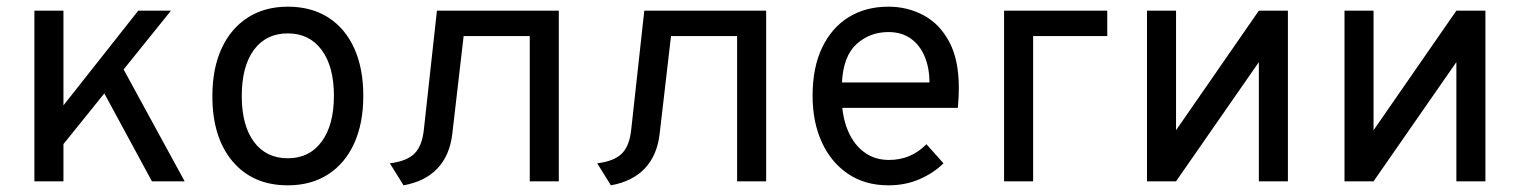

<svg xmlns="http://www.w3.org/2000/svg" viewBox="-20 -543 4552 575"><path d="M127 -58V-173L394 -511H492ZM83 0V-511H170V0ZM435 0 272 -301 330 -372 533 0Z M842 12Q737 12 676.5 -59.8Q616 -131.5 616 -255Q616 -337.5 643.5 -397.5Q671 -457.5 721.8 -490.2Q772.5 -523 842 -523Q912 -523 962.8 -490.8Q1013.5 -458.5 1040.8 -398.5Q1068 -338.5 1068 -256Q1068 -173.5 1040.5 -113.2Q1013 -53 962.2 -20.5Q911.5 12 842 12ZM842 -69Q906.5 -69 943.2 -118.8Q980 -168.5 980 -256Q980 -344 943.2 -393.5Q906.5 -443 842 -443Q777 -443 740.5 -393.8Q704 -344.5 704 -255Q704 -167.5 740.5 -118.2Q777 -69 842 -69Z M1188.5 12 1147.5 -54Q1198 -60 1221.2 -83Q1244.5 -106 1249.5 -156L1288.5 -511H1653.5V0H1566.5V-435H1368.5L1334.5 -142Q1327 -77.5 1290 -38.5Q1253 0.5 1188.5 12Z M1809.5 12 1768.5 -54Q1819 -60 1842.2 -83Q1865.5 -106 1870.5 -156L1909.5 -511H2274.5V0H2187.5V-435H1989.5L1955.5 -142Q1948 -77.5 1911 -38.5Q1874 0.5 1809.5 12Z M2640.5 12Q2570.5 12 2519.5 -22.5Q2468.5 -57 2441 -117.5Q2413.5 -178 2413.5 -256Q2413.5 -340.5 2442 -400.2Q2470.5 -460 2521.5 -491.5Q2572.5 -523 2640.5 -523Q2698 -523 2746 -497.2Q2794 -471.5 2822.8 -417.8Q2851.5 -364 2851.5 -280Q2851.5 -268 2850.8 -252.2Q2850 -236.5 2848.5 -220H2502.5Q2507.5 -173.5 2525.5 -138.5Q2543.5 -103.5 2573 -83.8Q2602.5 -64 2642.5 -64Q2675 -64 2702.8 -75.5Q2730.5 -87 2754.5 -111L2805.5 -54Q2777 -25.5 2734.8 -6.8Q2692.5 12 2640.5 12ZM2501.5 -296H2763.5Q2763.5 -339.5 2749.2 -373.8Q2735 -408 2707.5 -427.5Q2680 -447 2640.5 -447Q2585 -447 2545.2 -411Q2505.5 -375 2501.5 -296Z M2987 0V-511H3296V-435H3074V0Z M3415 0V-511H3502V-153L3750 -511H3837V0H3750V-357L3502 0Z M4006.5 0V-511H4093.5V-153L4341.5 -511H4428.5V0H4341.5V-357L4093.5 0Z"/></svg>

Font: Undotted
Style: Regular
Weight: 400
Designer: Delve Withrington, Dave Bailey, Thomas Jockin
Foundry: Delve Fonts LLC
Version: Version 4.000